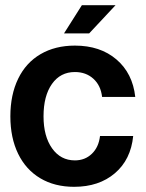

<svg xmlns="http://www.w3.org/2000/svg" viewBox="-20 -708 562 741"><path d="M266 13Q191 13 135.5 -20Q80 -53 50 -114.5Q20 -176 20 -259Q20 -342 50 -404Q80 -466 136.5 -499Q193 -532 269 -532Q367 -532 429.5 -478.5Q492 -425 502 -334H374Q369 -378 340.5 -404Q312 -430 269 -430Q213 -430 180.5 -384Q148 -338 148 -259Q148 -182 181 -135.5Q214 -89 269 -89Q308 -89 334.5 -114.5Q361 -140 366 -183H494Q485 -92 423.5 -39.5Q362 13 266 13ZM296 -688H426L324 -579H227Z"/></svg>

Font: Non Bureau Medium
Style: Regular
Weight: 500
Designer: Jona Saucedo
Foundry: Non Foundry
Version: Version 1.000; ttfautohint (v1.8.4)